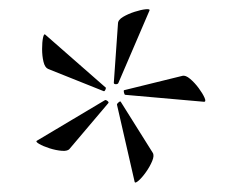

<svg xmlns="http://www.w3.org/2000/svg" viewBox="-20 -708 488 415"><path d="M131 -387Q127 -381 114 -382Q101 -383 87 -387.5Q73 -392 64.5 -397Q56 -402 60 -404L206 -491Q208 -493 212 -490Q216 -487 214 -485ZM271 -315 233 -481Q232 -483 236 -486.5Q240 -490 241 -488L310 -378Q314 -372 309 -360Q304 -348 295.5 -336Q287 -324 279.5 -317.5Q272 -311 271 -315ZM204 -511 84 -559Q77 -562 74 -574.5Q71 -587 71 -602Q71 -617 73 -626.5Q75 -636 78 -633L207 -520Q210 -519 208 -514.5Q206 -510 204 -511ZM421 -488 251 -503Q249 -503 248 -507.5Q247 -512 248 -513L374 -544Q381 -546 391 -537.5Q401 -529 409.5 -517.5Q418 -506 422 -497Q426 -488 421 -488ZM226 -529 235 -657Q235 -665 246 -671.5Q257 -678 271 -682.5Q285 -687 295 -688Q305 -689 303 -685L236 -529Q235 -526 230.5 -526Q226 -526 226 -529Z"/></svg>

Font: Cormorant Garamond Light Light
Style: Regular
Weight: 300
Version: Version 4.001